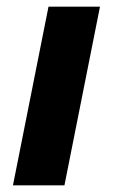

<svg xmlns="http://www.w3.org/2000/svg" viewBox="-20 -558 340 578"><path d="M19 0 126 -538H281L174 0Z"/></svg>

Font: Montserrat Thin
Style: Bold Italic
Weight: 700
Italic angle: -11.3°
Version: Version 9.000